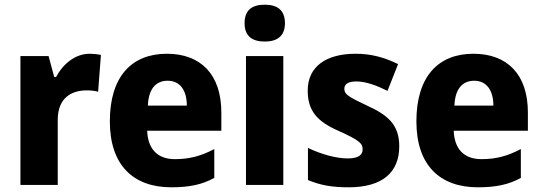

<svg xmlns="http://www.w3.org/2000/svg" viewBox="-20 -854 2307 818"><path d="M362 -625C298 -625 246 -578 219 -526H211L187 -615H67V-66H226V-343C226 -436 283 -469 350 -469C368 -469 387 -467 398 -463L410 -620C396 -623 377 -625 362 -625Z M691 -625C541 -625 448 -528 448 -337C448 -150 548 -56 710 -56C788 -56 842 -68 893 -96V-219C836 -189 787 -176 725 -176C650 -176 610 -220 607 -297H923V-375C923 -536 836 -625 691 -625ZM694 -510C748 -510 776 -468 776 -404H610C613 -479 647 -510 694 -510Z M1108 -834C1056 -834 1022 -813 1022 -755C1022 -698 1057 -677 1108 -677C1158 -677 1194 -698 1194 -755C1194 -813 1159 -834 1108 -834ZM1187 -615H1028V-66H1187Z M1681 -231C1681 -325 1629 -365 1546 -403C1461 -443 1447 -453 1447 -476C1447 -496 1464 -507 1498 -507C1539 -507 1584 -490 1631 -467L1676 -581C1614 -611 1559 -625 1495 -625C1370 -625 1291 -571 1291 -468C1291 -380 1333 -336 1421 -297C1513 -256 1525 -242 1525 -218C1525 -193 1506 -179 1461 -179C1413 -179 1347 -197 1292 -224V-87C1347 -64 1397 -56 1465 -56C1609 -56 1681 -119 1681 -231Z M1997 -625C1847 -625 1754 -528 1754 -337C1754 -150 1854 -56 2016 -56C2094 -56 2148 -68 2199 -96V-219C2142 -189 2093 -176 2031 -176C1956 -176 1916 -220 1913 -297H2229V-375C2229 -536 2142 -625 1997 -625ZM2000 -510C2054 -510 2082 -468 2082 -404H1916C1919 -479 1953 -510 2000 -510Z"/></svg>

Font: Noto Sans Malayalam UI SemiCondensed ExtraBold
Style: Regular
Weight: 800
Width: 4
Designer: Jelle Bosma - Monotype Design Team
Foundry: Monotype Imaging Inc.
Version: Version 2.104